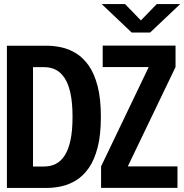

<svg xmlns="http://www.w3.org/2000/svg" viewBox="-20 -925 907 945"><path d="M14 0V-700H209.5Q245.5 -700 283 -691.8Q320.5 -683.5 355 -662.2Q389.5 -641 417 -601.8Q444.5 -562.5 460.5 -501Q476.5 -439.5 476.5 -350Q476.5 -260.5 460.5 -199Q444.5 -137.5 417 -98.2Q389.5 -59 355 -37.8Q320.5 -16.5 283 -8.2Q245.5 0 209.5 0ZM142.5 -105.5H198Q228.5 -105.5 253.8 -118Q279 -130.5 297.8 -158.8Q316.5 -187 326.8 -234Q337 -281 337 -350Q337 -419 326.8 -466Q316.5 -513 297.8 -541.2Q279 -569.5 253.8 -582Q228.5 -594.5 198 -594.5H142.5ZM477.5 -0.5V-106L712 -595H485.5V-700.5H844V-595L609 -106H853.5V-0.5ZM480.5 -905H595.5L673.5 -824.5L751.5 -905H867L719 -765H628Z"/></svg>

Font: Trispace Thin SemiBold
Style: Regular
Weight: 600
Version: Version 1.210